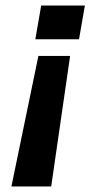

<svg xmlns="http://www.w3.org/2000/svg" viewBox="-20 -520 325 690"><path d="M128 -500H285L264 -379H107ZM118 -319H232L164 150H21Z"/></svg>

Font: Overused Grotesk
Style: Bold Italic
Weight: 700
Italic angle: -10°
Version: Version 0.003